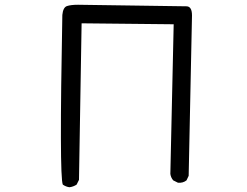

<svg xmlns="http://www.w3.org/2000/svg" viewBox="-20 -762 1040 807"><path d="M272 25Q257 23 244 14Q229 -20 242 -699Q245 -731 261.5 -736.5Q278 -742 308 -742Q741 -736 764 -735.5Q787 -735 787 -697L773 -23L764 -4Q749 8 728 6L708 -4Q698 -16 696 -31L710 -660L323 -664L312 -6L302 14Q288 23 272 25Z"/></svg>

Font: Kosefont JP
Style: Regular
Weight: 400
Designer: Nozomi Seto 瀬戸のぞみ
Version: Version 3.00;June 19, 2020